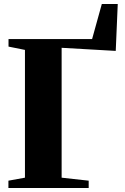

<svg xmlns="http://www.w3.org/2000/svg" viewBox="-20 -938 626 958"><path d="M22 0V-36.5L104.5 -51.5V-689L22.5 -705.5V-743H439.5L488 -918H567.5L557.5 -684L287.5 -699.5V-51.5L422.5 -36.5V0Z"/></svg>

Font: Merriweather 96pt Black
Style: Regular
Weight: 900
Version: Version 2.100